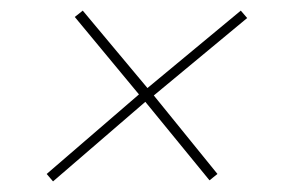

<svg xmlns="http://www.w3.org/2000/svg" viewBox="-20 -471 540 362"><path d="M80 -129 68 -143 242 -293 121 -439 136 -451 258 -305 434 -451 446 -437 270 -291 390 -143 375 -131 254 -279Z"/></svg>

Font: DM Sans 20pt Thin
Style: Italic
Weight: 250
Italic angle: -10°
Version: Version 4.004;gftools[0.9.30]